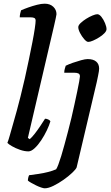

<svg xmlns="http://www.w3.org/2000/svg" viewBox="-20 -820 599 1040"><path d="M134 0Q113 0 88.5 -8.5Q64 -17 45 -28Q26 -39 20 -46Q25 -58 32.5 -84.5Q40 -111 50 -146Q60 -181 71 -220.5Q82 -260 91 -297Q103 -344 114.5 -395.5Q126 -447 136.5 -497.5Q147 -548 155.5 -591.5Q164 -635 168.5 -666Q173 -697 173 -708Q173 -719 166 -722.5Q159 -726 148 -726H87Q87 -736 89.5 -747Q92 -758 94 -764Q109 -771 133 -779.5Q157 -788 180.5 -794Q204 -800 222 -800Q251 -800 268.5 -783.5Q286 -767 286 -743Q286 -741 282 -721.5Q278 -702 273 -681L131 -73L141 -66Q153 -76 168.5 -96Q184 -116 199 -138.5Q214 -161 224 -177Q233 -177 242 -172.5Q251 -168 253 -163Q247 -142 234 -114.5Q221 -87 203.5 -60.5Q186 -34 167.5 -17Q149 0 134 0ZM222 200Q216 200 202.5 195.5Q189 191 175 184Q161 177 148.5 170Q136 163 131 158Q131 150 133.5 140.5Q136 131 138 129Q162 126 189 122Q216 118 241 111.5Q266 105 284 97Q289 90 296 71.5Q303 53 311.5 25.5Q320 -2 329 -35.5Q338 -69 348 -106.5Q358 -144 367 -182Q375 -216 383 -253Q391 -290 398 -323Q405 -356 409 -378.5Q413 -401 413 -406Q413 -418 405 -422Q397 -426 383 -426H328Q328 -437 331 -447.5Q334 -458 336 -464Q352 -472 375 -480Q398 -488 420 -494Q442 -500 455 -500Q485 -500 501 -486.5Q517 -473 517 -448Q517 -443 515.5 -433Q514 -423 511 -408.5Q508 -394 504 -375L395 87Q391 97 371 116Q351 135 324 154Q297 173 269.5 186.5Q242 200 222 200ZM458 -593Q449 -593 436 -608Q423 -623 413.5 -641.5Q404 -660 404 -673Q404 -683 416.5 -695Q429 -707 446.5 -718Q464 -729 481 -736Q498 -743 507 -743Q518 -743 529.5 -728.5Q541 -714 549 -694.5Q557 -675 557 -662Q557 -652 545.5 -640Q534 -628 517 -617.5Q500 -607 484 -600Q468 -593 458 -593Z"/></svg>

Font: Texturina Medium 12pt SemiBold
Style: Italic
Weight: 600
Italic angle: -11°
Version: Version 1.002